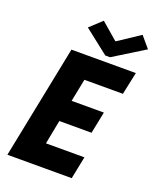

<svg xmlns="http://www.w3.org/2000/svg" viewBox="-170 -1046 932 1145"><g transform="rotate(20 296.0 -474.0)"><path d="M164.1 -719.7H572.8L542.5 -577.1H298.3L269.5 -433.1H474.1L446.3 -294.9H241.7L212.4 -142.6H456.5L427.7 0H19.5ZM210.9 -877.4 286.6 -947.8 391.6 -857.4H396.5L532.7 -947.8L592.3 -877.4L396 -755.9H365.7Z"/></g></svg>

Font: Reddit Sans Chocolate ExBold
Style: Italic
Weight: 800
Italic angle: -11.25°
Designer: Stephen Hutchings
Version: Version 1.013